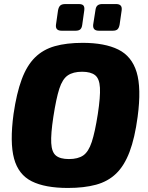

<svg xmlns="http://www.w3.org/2000/svg" viewBox="-20 -916 732 950"><path d="M389 -704Q498 -704 565 -671Q632 -638 656 -559Q680 -480 661 -338Q647 -233 621 -164.5Q595 -96 554.5 -57Q514 -18 455 -2Q396 14 316 14Q203 14 137 -19Q71 -52 49.5 -131.5Q28 -211 47 -352Q62 -455 87.5 -523.5Q113 -592 153 -631.5Q193 -671 251 -687.5Q309 -704 389 -704ZM386 -561Q342 -561 315.5 -543Q289 -525 273.5 -477Q258 -429 244 -338Q231 -253 233.5 -208Q236 -163 257 -146Q278 -129 321 -129Q366 -129 392 -147Q418 -165 434 -213.5Q450 -262 464 -352Q477 -437 474.5 -482Q472 -527 450.5 -544Q429 -561 386 -561ZM369 -896Q387 -896 393 -888.5Q399 -881 397 -865L387 -794Q385 -778 377.5 -771Q370 -764 354 -764H285Q253 -764 257 -794L267 -864Q270 -881 278 -888.5Q286 -896 304 -896ZM554 -896Q570 -896 577 -888.5Q584 -881 582 -865L572 -795Q569 -778 561.5 -771Q554 -764 538 -764H469Q438 -764 441 -794L452 -864Q454 -882 462.5 -889Q471 -896 486 -896Z"/></svg>

Font: Exo 2 ExtraBold
Style: Italic
Weight: 800
Italic angle: -8°
Designer: Natanael Gama
Foundry: Natanael Gama
Version: Version 2.010